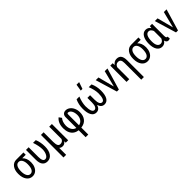

<svg xmlns="http://www.w3.org/2000/svg" viewBox="373 -2471 4408 4408"><g transform="rotate(-45 2577.0 -267.0)"><path d="M482.4 -453.6H369.1Q448.2 -380.4 448.2 -248.5V-239.7Q448.2 -171.4 422.6 -113Q397 -54.7 351.8 -22.5Q306.6 9.8 249 9.8Q158.7 9.8 104.2 -64.2Q49.8 -138.2 49.8 -261.7V-269Q49.8 -384.3 104 -456.3Q158.2 -528.3 249.5 -528.3H482.4ZM136.2 -258.3Q136.2 -169.4 166 -116.7Q195.8 -64 249 -64Q302.2 -64 332 -116.2Q361.8 -168.5 361.8 -269Q361.8 -353 332 -403.3Q302.2 -453.6 248 -453.6Q194.8 -453.6 165.5 -403.3Q136.2 -353 136.2 -258.3Z M651.4 -528.3V-214.4Q651.4 -63.5 728 -63.5Q777.8 -63.5 811.3 -125.7Q844.7 -188 844.7 -274.4Q842.3 -386.2 793.5 -528.3H883.3Q930.7 -414.1 930.7 -274.4Q930.7 -145 877 -67.6Q823.2 9.8 731.9 9.8Q649.9 9.8 607.7 -44.9Q565.4 -99.6 564.9 -206.1V-528.3Z M1137.2 -528.3V-214.8Q1138.2 -137.2 1157.2 -100.3Q1176.3 -63.5 1220.7 -63.5Q1292.5 -63.5 1319.3 -128.9V-528.3H1406.2V0H1328.6L1324.7 -49.8Q1288.6 9.8 1224.1 9.8Q1168 9.8 1137.2 -22.9V203.1H1051.3V-528.3Z M1739.7 7.8Q1634.8 -3.9 1577.1 -77.6Q1519.5 -151.4 1519.5 -275.4Q1519.5 -445.8 1624 -528.3L1671.4 -463.4Q1610.8 -399.4 1606 -275.4Q1606 -191.9 1642.1 -136.5Q1678.2 -81.1 1739.7 -67.9V-416.5Q1739.7 -468.3 1769 -498.3Q1798.3 -528.3 1848.6 -528.3Q1903.3 -528.3 1950.7 -493.9Q1998 -459.5 2025.9 -398.7Q2053.7 -337.9 2053.7 -265.6Q2053.7 -147.5 1994.6 -75.9Q1935.5 -4.4 1825.7 7.8V233.4H1739.7ZM1825.7 -67.4Q1891.6 -79.6 1929.4 -132.6Q1967.3 -185.5 1967.3 -265.6Q1964.8 -349.6 1932.6 -401.6Q1900.4 -453.6 1848.6 -453.6Q1825.7 -453.6 1825.7 -415.5Z M2298.3 -528.3Q2242.7 -392.1 2239.3 -273.4Q2239.3 -172.9 2260.7 -118.2Q2282.2 -63.5 2322.3 -63.5Q2361.8 -63.5 2383.8 -103.5Q2405.8 -143.6 2406.7 -223.1V-376H2493.7V-226.1Q2494.1 -145.5 2516.1 -104.5Q2538.1 -63.5 2578.1 -63.5Q2618.2 -63.5 2639.6 -117.9Q2661.1 -172.4 2661.1 -273.4Q2657.7 -392.1 2602.1 -528.3H2692.4Q2747.1 -411.6 2747.1 -273.4Q2747.1 -136.2 2704.3 -63.2Q2661.6 9.8 2583 9.8Q2484.9 9.8 2450.2 -104Q2415.5 9.8 2317.4 9.8Q2238.8 9.8 2196 -63.2Q2153.3 -136.2 2153.3 -273.4Q2153.3 -414.1 2208 -528.3ZM2443.8 -766.6H2528.8L2472.2 -602.1H2417.5Z M3021.5 -131.3 3121.6 -528.3H3209.5L3052.7 0H2988.3L2829.6 -528.3H2917.5Z M3379.4 -528.3 3384.3 -466.8Q3434.1 -538.1 3511.7 -538.1Q3589.8 -538.1 3625.5 -490Q3661.1 -441.9 3662.1 -344.2V202.6H3576.2V-337.4Q3576.2 -403.8 3555.4 -433.8Q3534.7 -463.9 3484.4 -463.9Q3418.9 -463.9 3388.7 -390.6V0H3301.8V-528.3Z M4215.8 -453.6H4102.5Q4181.6 -380.4 4181.6 -248.5V-239.7Q4181.6 -171.4 4156 -113Q4130.4 -54.7 4085.2 -22.5Q4040 9.8 3982.4 9.8Q3892.1 9.8 3837.6 -64.2Q3783.2 -138.2 3783.2 -261.7V-269Q3783.2 -384.3 3837.4 -456.3Q3891.6 -528.3 3982.9 -528.3H4215.8ZM3869.6 -258.3Q3869.6 -169.4 3899.4 -116.7Q3929.2 -64 3982.4 -64Q4035.6 -64 4065.4 -116.2Q4095.2 -168.5 4095.2 -269Q4095.2 -353 4065.4 -403.3Q4035.6 -453.6 3981.4 -453.6Q3928.2 -453.6 3898.9 -403.3Q3869.6 -353 3869.6 -258.3Z M4658.7 -528.3V-141.1Q4659.2 -70.8 4688 -70.8Q4694.8 -70.8 4699.7 -73.2L4710 -6.3Q4689 10.3 4656.2 10.3Q4597.7 10.3 4580.6 -62.5Q4536.1 10.3 4454.6 10.3Q4375 10.3 4327.9 -58.3Q4280.8 -127 4280.8 -254.4Q4280.8 -384.8 4327.9 -461.4Q4375 -538.1 4455.1 -538.1Q4534.7 -538.1 4579.1 -468.3L4585.9 -528.3ZM4367.2 -244.1Q4367.2 -155.8 4396 -109.6Q4424.8 -63.5 4477.1 -63.5Q4540.5 -63.5 4572.8 -143.6V-382.3Q4539.1 -463.9 4477.5 -463.9Q4424.8 -463.9 4396 -409.7Q4367.2 -355.5 4367.2 -244.1Z M4940.9 -131.3 5041 -528.3H5128.9L4972.2 0H4907.7L4749 -528.3H4836.9Z"/></g></svg>

Font: Roboto Condensed
Style: Regular
Weight: 400
Designer: Google
Version: Version 2.001047; 2015